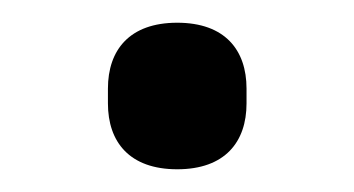

<svg xmlns="http://www.w3.org/2000/svg" viewBox="-20 -137 312 169"><path d="M136 12C178 12 197 -12 197 -46V-59C197 -93 178 -117 136 -117C94 -117 75 -93 75 -59V-46C75 -12 94 12 136 12Z"/></svg>

Font: Braiins Sans
Style: Regular
Weight: 400
Designer: Mike Abbink, Paul van der Laan, Pieter van Rosmalen, Jiri Chlebus, Lubos Buracinsky
Foundry: Bold Monday, Sudetype
Version: Version 1.000;hotconv 1.0.109;makeotfexe 2.5.65596